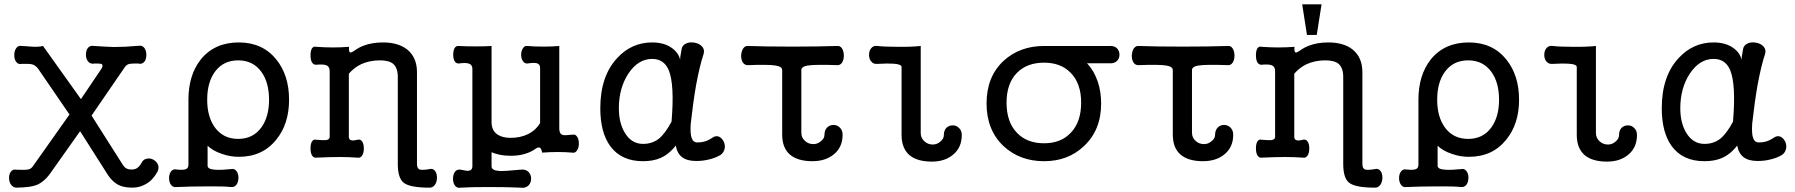

<svg xmlns="http://www.w3.org/2000/svg" viewBox="-20 -738 8414 900"><path d="M157.2 -418 305.7 -201.2 135.7 39.1Q127.9 51.8 115.2 55.7Q100.6 59.6 57.6 57.6Q41 53.7 31.2 66.4Q22.5 77.1 22.5 95.7Q22.5 114.3 31.2 127Q41 141.6 57.6 141.6Q124 140.6 152.3 128.9Q190.4 113.3 222.7 64.5L355.5 -123L474.6 64.5Q499 106.4 525.4 123Q552.7 141.6 599.6 141.6Q635.7 141.6 665 124Q697.3 105.5 717.8 67.4Q726.6 49.8 720.7 34.2Q714.8 19.5 699.2 10.7Q683.6 2 668 5.9Q651.4 8.8 643.6 25.4Q632.8 43.9 621.1 50.8Q612.3 56.6 595.7 56.6Q583 56.6 575.2 52.7Q564.5 47.9 556.6 36.1L409.2 -196.3L561.5 -418Q571.3 -434.6 585.9 -438.5Q595.7 -440.4 627 -440.4L630.9 -439.5Q646.5 -436.5 657.2 -449.2Q666 -461.9 666 -480.5Q666 -500 657.2 -512.7Q646.5 -526.4 630.9 -523.4Q562.5 -517.6 515.6 -517.6Q478.5 -518.6 420.9 -522.5Q402.3 -526.4 391.6 -512.7Q382.8 -501 382.8 -482.4Q382.8 -463.9 391.6 -451.2Q402.3 -437.5 420.9 -439.5L422.9 -440.4Q449.2 -440.4 455.1 -438.5Q464.8 -434.6 457 -418L359.4 -273.4L181.6 -522.5Q167 -518.6 146.5 -518.6Q133.8 -518.6 99.6 -521.5L82 -522.5Q65.4 -526.4 55.7 -511.7Q46.9 -499 46.9 -479.5Q46.9 -460 55.7 -448.2Q65.4 -434.6 82 -438.5Q118.2 -439.5 129.9 -436.5Q143.6 -433.6 157.2 -418Z M1096.7 -455.1Q1166 -455.1 1205.1 -401.4Q1241.2 -351.6 1241.2 -270.5Q1241.2 -190.4 1205.1 -140.6Q1166 -86.9 1096.7 -86.9Q1026.4 -86.9 987.3 -140.6Q951.2 -190.4 951.2 -270.5Q951.2 -351.6 987.3 -401.4Q1026.4 -455.1 1096.7 -455.1ZM863.3 34.2Q863.3 51.8 848.6 55.7Q837.9 59.6 807.6 56.6Q791 52.7 781.2 66.4Q772.5 78.1 772.5 96.7Q772.5 115.2 781.2 127.9Q791 141.6 807.6 138.7Q874 135.7 951.2 135.7Q1028.3 134.8 1062.5 138.7Q1079.1 140.6 1088.9 127Q1097.7 114.3 1097.7 94.7Q1097.7 76.2 1088.9 64.5Q1079.1 50.8 1062.5 54.7Q1015.6 59.6 990.2 57.6Q953.1 55.7 953.1 39.1V-54.7Q978.5 -30.3 1020.5 -16.6Q1058.6 -2.9 1099.6 -2.9Q1210.9 -2.9 1275.4 -84Q1335 -157.2 1335 -270.5Q1335 -384.8 1275.4 -459Q1210.9 -539.1 1099.6 -539.1Q985.4 -539.1 920.9 -459Q863.3 -385.7 863.3 -270.5Z M1525.4 -404.3V-95.7Q1525.4 -84 1507.8 -81.1Q1496.1 -80.1 1461.9 -83Q1449.2 -86.9 1441.4 -73.2Q1435.5 -61.5 1435.5 -43Q1435.5 -23.4 1441.4 -11.7Q1449.2 2.9 1461.9 1Q1530.3 -2 1572.3 -2Q1615.2 -2 1656.2 1Q1669.9 3.9 1678.7 -10.7Q1685.5 -22.5 1685.5 -42Q1685.5 -61.5 1678.7 -73.2Q1669.9 -86.9 1656.2 -83Q1638.7 -78.1 1627.9 -80.1Q1615.2 -83 1615.2 -95.7V-392.6Q1640.6 -421.9 1673.8 -437.5Q1712.9 -455.1 1760.7 -455.1Q1803.7 -455.1 1823.2 -438.5Q1844.7 -419.9 1844.7 -377V30.3Q1844.7 97.7 1873 119.1Q1902.3 141.6 1993.2 141.6Q2008.8 142.6 2019.5 127Q2028.3 113.3 2028.3 94.7Q2028.3 75.2 2019.5 63.5Q2008.8 49.8 1993.2 54.7Q1959 60.5 1947.3 56.6Q1934.6 51.8 1934.6 31.2V-399.4Q1934.6 -469.7 1887.7 -506.8Q1845.7 -539.1 1775.4 -539.1Q1724.6 -539.1 1685.5 -524.4Q1661.1 -515.6 1637.7 -498L1635.7 -497.1Q1625 -490.2 1621.1 -492.2Q1614.3 -495.1 1616.2 -518.6Q1579.1 -515.6 1540 -515.6Q1504.9 -515.6 1461.9 -518.6Q1449.2 -522.5 1441.4 -509.8Q1435.5 -498 1435.5 -478.5Q1435.5 -460 1441.4 -447.3Q1449.2 -433.6 1461.9 -434.6Q1494.1 -437.5 1507.8 -432.6Q1525.4 -426.8 1525.4 -404.3Z M2130.9 -522.5Q2118.2 -524.4 2110.4 -511.7Q2104.5 -500 2104.5 -481.4Q2104.5 -463.9 2110.4 -452.1Q2118.2 -439.5 2130.9 -440.4Q2164.1 -445.3 2178.7 -439.5Q2194.3 -434.6 2194.3 -415V42Q2194.3 60.5 2175.8 62.5Q2166 63.5 2141.6 57.6H2140.6Q2123 53.7 2112.3 67.4Q2103.5 80.1 2103.5 99.6Q2103.5 119.1 2112.3 131.8Q2123 145.5 2140.6 141.6Q2183.6 138.7 2270.5 138.7Q2357.4 138.7 2418.9 141.6Q2442.4 145.5 2457 131.8Q2469.7 119.1 2469.7 99.6Q2469.7 80.1 2457 67.4Q2442.4 53.7 2418.9 57.6H2417Q2346.7 64.5 2322.3 63.5Q2284.2 61.5 2284.2 42V-24.4Q2299.8 -17.6 2322.3 -12.7Q2345.7 -7.8 2374 -7.8Q2414.1 -7.8 2443.4 -17.6Q2469.7 -25.4 2494.1 -43Q2505.9 -49.8 2511.7 -44.9Q2517.6 -41 2521.5 -22.5Q2555.7 -25.4 2594.7 -25.4Q2632.8 -25.4 2663.1 -22.5Q2676.8 -19.5 2685.5 -34.2Q2693.4 -45.9 2693.4 -65.4Q2693.4 -85 2685.5 -96.7Q2676.8 -110.4 2663.1 -106.4H2657.2Q2627.9 -102.5 2617.2 -105.5Q2601.6 -111.3 2601.6 -134.8V-522.5Q2567.4 -519.5 2526.4 -519.5Q2484.4 -519.5 2452.1 -522.5Q2438.5 -524.4 2430.7 -510.7Q2422.9 -499 2422.9 -481.4Q2422.9 -463.9 2430.7 -452.1Q2438.5 -439.5 2452.1 -440.4Q2483.4 -445.3 2497.1 -441.4Q2511.7 -436.5 2511.7 -420.9V-161.1Q2490.2 -126 2453.1 -108.4Q2418 -91.8 2373 -91.8Q2336.9 -91.8 2313.5 -106.4Q2284.2 -125 2284.2 -165V-522.5Q2255.9 -520.5 2210.9 -520.5Q2161.1 -520.5 2130.9 -522.5Z M3278.3 -485.4Q3284.2 -505.9 3270.5 -520.5Q3257.8 -534.2 3235.4 -538.1Q3212.9 -542 3196.3 -534.2Q3176.8 -525.4 3174.8 -505.9L3168.9 -471.7L3168 -458Q3161.1 -490.2 3129.9 -512.7Q3093.8 -539.1 3037.1 -539.1Q2940.4 -539.1 2873 -465.8Q2793.9 -380.9 2793.9 -230.5Q2793.9 -117.2 2840.8 -52.7Q2892.6 17.6 2994.1 17.6Q3041 17.6 3075.2 2.9Q3116.2 -14.6 3147.5 -55.7Q3154.3 -18.6 3177.7 -1Q3201.2 16.6 3243.2 16.6Q3275.4 16.6 3301.8 9.8Q3333 2.9 3357.4 -11.7Q3373 -22.5 3377 -42Q3379.9 -58.6 3372.1 -75.2Q3363.3 -91.8 3349.6 -97.7Q3334 -103.5 3318.4 -91.8Q3298.8 -79.1 3281.2 -74.2Q3267.6 -70.3 3249 -70.3Q3228.5 -70.3 3221.7 -92.8Q3214.8 -112.3 3217.8 -158.2Q3228.5 -255.9 3243.2 -340.8Q3260.7 -433.6 3278.3 -485.4ZM3037.1 -461.9Q3091.8 -461.9 3114.3 -410.2Q3142.6 -342.8 3127.9 -168Q3098.6 -112.3 3068.4 -87.9Q3037.1 -63.5 2994.1 -63.5Q2941.4 -63.5 2910.2 -113.3Q2880.9 -160.2 2880.9 -230.5Q2880.9 -325.2 2925.8 -393.6Q2971.7 -461.9 3037.1 -461.9Z M3487.3 -522.5Q3472.7 -524.4 3462.9 -509.8Q3455.1 -496.1 3454.1 -477.5Q3454.1 -458 3461.9 -445.3Q3470.7 -431.6 3487.3 -432.6Q3582 -436.5 3616.2 -430.7Q3646.5 -425.8 3646.5 -409.2V-107.4Q3646.5 -43.9 3683.6 -12.7Q3719.7 17.6 3788.1 17.6Q3849.6 17.6 3888.7 -14.6Q3929.7 -47.9 3929.7 -106.4Q3929.7 -127.9 3916 -140.6Q3904.3 -152.3 3886.7 -152.3Q3869.1 -152.3 3857.4 -140.6Q3844.7 -127.9 3844.7 -106.4Q3844.7 -88.9 3828.1 -76.2Q3812.5 -62.5 3793 -62.5Q3769.5 -62.5 3753.9 -77.1Q3736.3 -91.8 3736.3 -116.2V-409.2Q3736.3 -425.8 3765.6 -430.7Q3800.8 -436.5 3904.3 -432.6Q3918.9 -431.6 3927.7 -445.3Q3935.5 -458 3935.5 -477.5Q3935.5 -496.1 3927.7 -509.8Q3918.9 -524.4 3904.3 -522.5Q3814.5 -519.5 3694.3 -519.5Q3565.4 -519.5 3487.3 -522.5Z M4206.1 -423.8V-105.5Q4206.1 -43 4243.2 -10.7Q4279.3 19.5 4347.7 19.5Q4409.2 19.5 4447.3 -12.7Q4488.3 -45.9 4488.3 -105.5Q4488.3 -127 4474.6 -138.7Q4462.9 -150.4 4446.3 -150.4Q4428.7 -150.4 4417 -139.6Q4404.3 -127 4404.3 -105.5Q4404.3 -86.9 4387.7 -74.2Q4372.1 -60.5 4352.5 -60.5Q4330.1 -60.5 4313.5 -75.2Q4295.9 -90.8 4295.9 -114.3V-522.5Q4249 -517.6 4186.5 -518.6Q4127 -518.6 4092.8 -522.5Q4074.2 -525.4 4063.5 -511.7Q4053.7 -500 4053.7 -480.5Q4053.7 -461.9 4063.5 -450.2Q4074.2 -436.5 4092.8 -438.5Q4142.6 -441.4 4166 -439.5Q4206.1 -437.5 4206.1 -423.8Z M4698.2 -256.8Q4698.2 -347.7 4748 -397.5Q4794.9 -444.3 4874 -444.3Q4952.1 -444.3 4998 -397.5Q5047.9 -347.7 5047.9 -256.8Q5047.9 -165 4998 -114.3Q4952.1 -66.4 4874 -66.4Q4794.9 -66.4 4748 -114.3Q4698.2 -165 4698.2 -256.8ZM5179.7 -522.5H4874Q4760.7 -522.5 4684.6 -453.1Q4604.5 -378.9 4604.5 -252.9Q4604.5 -127.9 4684.6 -52.7Q4760.7 17.6 4874 17.6Q4986.3 17.6 5060.5 -52.7Q5141.6 -127.9 5141.6 -252.9Q5141.6 -309.6 5125 -357.4Q5107.4 -408.2 5075.2 -441.4H5179.7Q5202.1 -439.5 5215.8 -452.1Q5227.5 -463.9 5227.5 -481.4Q5227.5 -500 5215.8 -511.7Q5202.1 -524.4 5179.7 -522.5Z M5318.4 -522.5Q5303.7 -524.4 5293.9 -509.8Q5286.1 -496.1 5285.2 -477.5Q5285.2 -458 5293 -445.3Q5301.8 -431.6 5318.4 -432.6Q5413.1 -436.5 5447.3 -430.7Q5477.5 -425.8 5477.5 -409.2V-107.4Q5477.5 -43.9 5514.6 -12.7Q5550.8 17.6 5619.1 17.6Q5680.7 17.6 5719.7 -14.6Q5760.7 -47.9 5760.7 -106.4Q5760.7 -127.9 5747.1 -140.6Q5735.4 -152.3 5717.8 -152.3Q5700.2 -152.3 5688.5 -140.6Q5675.8 -127.9 5675.8 -106.4Q5675.8 -88.9 5659.2 -76.2Q5643.6 -62.5 5624 -62.5Q5600.6 -62.5 5585 -77.1Q5567.4 -91.8 5567.4 -116.2V-409.2Q5567.4 -425.8 5596.7 -430.7Q5631.8 -436.5 5735.4 -432.6Q5750 -431.6 5758.8 -445.3Q5766.6 -458 5766.6 -477.5Q5766.6 -496.1 5758.8 -509.8Q5750 -524.4 5735.4 -522.5Q5645.5 -519.5 5525.4 -519.5Q5396.5 -519.5 5318.4 -522.5Z M5957 -404.3V-95.7Q5957 -84 5939.5 -81.1Q5927.7 -80.1 5893.6 -83Q5880.9 -86.9 5873 -73.2Q5867.2 -61.5 5867.2 -43Q5867.2 -23.4 5873 -11.7Q5880.9 2.9 5893.6 1Q5961.9 -2 6003.9 -2Q6046.9 -2 6087.9 1Q6101.6 3.9 6110.4 -10.7Q6117.2 -22.5 6117.2 -42Q6117.2 -61.5 6110.4 -73.2Q6101.6 -86.9 6087.9 -83Q6070.3 -78.1 6059.6 -80.1Q6046.9 -83 6046.9 -95.7V-392.6Q6072.3 -421.9 6105.5 -437.5Q6144.5 -455.1 6192.4 -455.1Q6235.4 -455.1 6254.9 -438.5Q6276.4 -419.9 6276.4 -377V30.3Q6276.4 97.7 6304.7 119.1Q6334 141.6 6424.8 141.6Q6440.4 142.6 6451.2 127Q6460 113.3 6460 94.7Q6460 75.2 6451.2 63.5Q6440.4 49.8 6424.8 54.7Q6390.6 60.5 6378.9 56.6Q6366.2 51.8 6366.2 31.2V-399.4Q6366.2 -469.7 6319.3 -506.8Q6277.3 -539.1 6207 -539.1Q6156.2 -539.1 6117.2 -524.4Q6092.8 -515.6 6069.3 -498L6067.4 -497.1Q6056.6 -490.2 6052.7 -492.2Q6045.9 -495.1 6047.9 -518.6Q6010.7 -515.6 5971.7 -515.6Q5936.5 -515.6 5893.6 -518.6Q5880.9 -522.5 5873 -509.8Q5867.2 -498 5867.2 -478.5Q5867.2 -460 5873 -447.3Q5880.9 -433.6 5893.6 -434.6Q5925.8 -437.5 5939.5 -432.6Q5957 -426.8 5957 -404.3ZM6174.8 -717.8H6084L6106.4 -574.2H6152.3Z M6862.3 -455.1Q6931.6 -455.1 6970.7 -401.4Q7006.8 -351.6 7006.8 -270.5Q7006.8 -190.4 6970.7 -140.6Q6931.6 -86.9 6862.3 -86.9Q6792 -86.9 6752.9 -140.6Q6716.8 -190.4 6716.8 -270.5Q6716.8 -351.6 6752.9 -401.4Q6792 -455.1 6862.3 -455.1ZM6628.9 34.2Q6628.9 51.8 6614.3 55.7Q6603.5 59.6 6573.2 56.6Q6556.6 52.7 6546.9 66.4Q6538.1 78.1 6538.1 96.7Q6538.1 115.2 6546.9 127.9Q6556.6 141.6 6573.2 138.7Q6639.6 135.7 6716.8 135.7Q6793.9 134.8 6828.1 138.7Q6844.7 140.6 6854.5 127Q6863.3 114.3 6863.3 94.7Q6863.3 76.2 6854.5 64.5Q6844.7 50.8 6828.1 54.7Q6781.2 59.6 6755.9 57.6Q6718.8 55.7 6718.8 39.1V-54.7Q6744.1 -30.3 6786.1 -16.6Q6824.2 -2.9 6865.2 -2.9Q6976.6 -2.9 7041 -84Q7100.6 -157.2 7100.6 -270.5Q7100.6 -384.8 7041 -459Q6976.6 -539.1 6865.2 -539.1Q6751 -539.1 6686.5 -459Q6628.9 -385.7 6628.9 -270.5Z M7371.1 -423.8V-105.5Q7371.1 -43 7408.2 -10.7Q7444.3 19.5 7512.7 19.5Q7574.2 19.5 7612.3 -12.7Q7653.3 -45.9 7653.3 -105.5Q7653.3 -127 7639.6 -138.7Q7627.9 -150.4 7611.3 -150.4Q7593.8 -150.4 7582 -139.6Q7569.3 -127 7569.3 -105.5Q7569.3 -86.9 7552.7 -74.2Q7537.1 -60.5 7517.6 -60.5Q7495.1 -60.5 7478.5 -75.2Q7460.9 -90.8 7460.9 -114.3V-522.5Q7414.1 -517.6 7351.6 -518.6Q7292 -518.6 7257.8 -522.5Q7239.3 -525.4 7228.5 -511.7Q7218.8 -500 7218.8 -480.5Q7218.8 -461.9 7228.5 -450.2Q7239.3 -436.5 7257.8 -438.5Q7307.6 -441.4 7331.1 -439.5Q7371.1 -437.5 7371.1 -423.8Z M8253.9 -485.4Q8259.8 -505.9 8246.1 -520.5Q8233.4 -534.2 8210.9 -538.1Q8188.5 -542 8171.9 -534.2Q8152.3 -525.4 8150.4 -505.9L8144.5 -471.7L8143.6 -458Q8136.7 -490.2 8105.5 -512.7Q8069.3 -539.1 8012.7 -539.1Q7916 -539.1 7848.6 -465.8Q7769.5 -380.9 7769.5 -230.5Q7769.5 -117.2 7816.4 -52.7Q7868.2 17.6 7969.7 17.6Q8016.6 17.6 8050.8 2.9Q8091.8 -14.6 8123 -55.7Q8129.9 -18.6 8153.3 -1Q8176.8 16.6 8218.8 16.6Q8251 16.6 8277.3 9.8Q8308.6 2.9 8333 -11.7Q8348.6 -22.5 8352.5 -42Q8355.5 -58.6 8347.7 -75.2Q8338.9 -91.8 8325.2 -97.7Q8309.6 -103.5 8293.9 -91.8Q8274.4 -79.1 8256.8 -74.2Q8243.2 -70.3 8224.6 -70.3Q8204.1 -70.3 8197.3 -92.8Q8190.4 -112.3 8193.4 -158.2Q8204.1 -255.9 8218.8 -340.8Q8236.3 -433.6 8253.9 -485.4ZM8012.7 -461.9Q8067.4 -461.9 8089.8 -410.2Q8118.2 -342.8 8103.5 -168Q8074.2 -112.3 8043.9 -87.9Q8012.7 -63.5 7969.7 -63.5Q7917 -63.5 7885.7 -113.3Q7856.4 -160.2 7856.4 -230.5Q7856.4 -325.2 7901.4 -393.6Q7947.3 -461.9 8012.7 -461.9Z"/></svg>

Font: Gungsuh
Style: Regular
Weight: 400
Version: Version 2.21